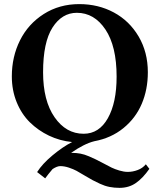

<svg xmlns="http://www.w3.org/2000/svg" viewBox="-20 -678 770 927"><path d="M188 -329.1Q188 -191.9 243.4 -112.1Q298.8 -32.2 383.8 -32.2Q458.5 -32.2 500.7 -107.2Q543 -182.1 543 -308.1Q543 -455.1 489 -535.6Q435.1 -616.2 351.1 -616.2Q279.3 -616.2 233.6 -545.2Q188 -474.1 188 -329.1ZM37.1 -309.1Q37.1 -404.3 76.7 -483.4Q116.2 -562.5 191.4 -610.4Q266.6 -658.2 362.8 -658.2Q454.6 -658.2 529.5 -617.9Q604.5 -577.6 649.2 -502Q693.8 -426.3 693.8 -329.1Q693.8 -245.6 664.3 -176.5Q634.8 -107.4 575.7 -59.3Q516.6 -11.2 435.1 3.9Q386.2 16.1 323.2 60.1H328.1Q348.6 60.1 368.2 63.7Q387.7 67.4 409.4 76.7Q431.2 85.9 442.4 91.6Q453.6 97.2 478 109.9Q502.9 123.5 518.6 131.1Q534.2 138.7 556.2 145.3Q578.1 151.9 597.2 151.9Q621.1 151.9 645 142.8Q668.9 133.8 684.1 115.2L701.2 137.2Q669.4 182.6 635.7 205.8Q602.1 229 557.1 229Q531.7 229 509 224.6Q486.3 220.2 462.6 209.2Q439 198.2 427 191.7Q415 185.1 389.2 169.9Q364.3 154.8 349.4 146.7Q334.5 138.7 312.5 131.3Q290.5 124 271 124Q255.9 124 233.9 138.2Q211.4 164.6 198.2 183.1L159.2 152.8Q184.1 113.3 233.6 72Q283.2 30.8 328.1 7.8Q269 2 216.8 -22.9Q164.6 -47.9 124.3 -87.4Q84 -127 60.5 -184.6Q37.1 -242.2 37.1 -309.1Z"/></svg>

Font: Common Serif
Style: Bold
Weight: 700
Designer: Philipp H. Poll, Khaled Hosny
Foundry: Stefan Peev, Context Ltd.
Version: Version 1.026